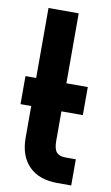

<svg xmlns="http://www.w3.org/2000/svg" viewBox="-81 -733 448 776"><g transform="rotate(10 143.0 -345.0)"><path d="M9.8 -403.3H53.7V-690.4H177.7V-403.3H265.6V-288.1H177.7V-166Q177.7 -133.8 189.5 -120.1Q201.2 -107.4 226.6 -107.4H268.6V0H211.9Q136.7 0 95.7 -41Q53.7 -83 53.7 -158.2V-288.1H9.8Z"/></g></svg>

Font: DINish
Style: Bold
Weight: 700
Designer: Bert Driehuis
Foundry: Playbeing
Version: Version 3.008; git-95204e4c-release